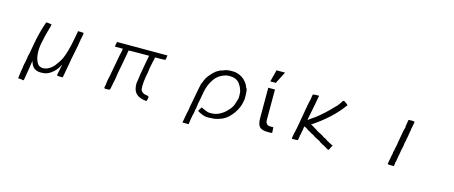

<svg xmlns="http://www.w3.org/2000/svg" viewBox="-51 -1485 5624 2377"><g transform="rotate(15 2761.5 -297.0)"><path d="M433.6 -589.8Q429.7 -585.9 429.7 -578.1Q429.7 -570.3 427.7 -564.5Q425.8 -558.6 425.8 -554.7Q418 -527.3 408.2 -494.1Q398.4 -460.9 390.6 -425.8Q382.8 -390.6 377 -363.3Q371.1 -335.9 367.2 -320.3V-312.5V-308.6L363.3 -296.9V-285.2Q359.4 -265.6 359.4 -226.6Q359.4 -207 361.3 -187.5Q363.3 -168 367.2 -148.4Q375 -117.2 386.7 -93.8Q398.4 -70.3 410.2 -58.6Q437.5 -39.1 468.8 -39.1Q492.2 -39.1 523.4 -50.8Q570.3 -70.3 609.4 -117.2Q648.4 -168 675.8 -218.8Q718.8 -312.5 750 -480.5L753.9 -500V-503.9V-507.8Q757.8 -511.7 757.8 -515.6V-523.4V-527.3Q757.8 -531.2 759.8 -531.2Q761.7 -531.2 761.7 -535.2V-539.1V-550.8L765.6 -558.6V-566.4Q769.5 -578.1 769.5 -589.8V-593.8H804.7Q843.8 -593.8 843.8 -585.9Q843.8 -574.2 832 -515.6L828.1 -503.9V-492.2L824.2 -472.7V-468.8Q820.3 -460.9 820.3 -449.2V-445.3L804.7 -363.3L789.1 -285.2Q785.2 -273.4 781.2 -248Q777.3 -222.7 769.5 -179.7L746.1 -50.8V-46.9Q742.2 -31.2 740.2 -23.4Q738.3 -15.6 738.3 -7.8L734.4 7.8H695.3Q660.2 7.8 660.2 0Q660.2 -3.9 668 -43V-46.9Q668 -50.8 669.9 -50.8Q671.9 -50.8 671.9 -54.7V-62.5L675.8 -78.1L683.6 -125Q683.6 -128.9 687.5 -132.8V-140.6Q683.6 -136.7 683.6 -134.8Q683.6 -132.8 679.7 -128.9L675.8 -125L671.9 -113.3Q640.6 -58.6 585.9 -19.5Q535.2 19.5 472.7 19.5Q359.4 27.3 328.1 -70.3Q324.2 -74.2 322.3 -85.9Q320.3 -97.7 320.3 -93.8Q316.4 -66.4 312.5 -41Q308.6 -15.6 304.7 11.7L281.2 152.3V156.2Q277.3 160.2 277.3 164.1Q277.3 168 273.4 168H265.6Q253.9 168 253.9 164.1H242.2L203.1 160.2L207 148.4Q210.9 128.9 212.9 99.6Q214.8 70.3 222.7 35.2L230.5 -19.5L242.2 -70.3Q242.2 -89.8 246.1 -93.8L250 -117.2V-125V-132.8L253.9 -144.5L261.7 -175.8Q273.4 -242.2 285.2 -306.6Q296.9 -371.1 312.5 -433.6Q320.3 -460.9 326.2 -486.3Q332 -511.7 339.8 -531.2L347.7 -554.7L359.4 -589.8Q359.4 -597.7 375 -597.7Z M1918 -589.8 1914.1 -570.3V-554.7L1910.2 -550.8V-543V-539.1V-535.2Q1910.2 -527.3 1839.8 -527.3H1777.3V-531.2L1773.4 -515.6V-511.7V-507.8L1769.5 -492.2L1761.7 -464.8V-460.9L1746.1 -386.7L1742.2 -355.5L1738.3 -324.2L1726.6 -265.6Q1714.8 -195.3 1714.8 -140.6Q1714.8 -125 1716.8 -113.3Q1718.8 -101.6 1718.8 -93.8Q1742.2 -50.8 1796.9 -46.9Q1824.2 -43 1824.2 -31.2Q1824.2 -15.6 1820.3 -3.9V3.9Q1816.4 3.9 1816.4 11.7Q1816.4 15.6 1812.5 19.5Q1812.5 27.3 1793 19.5H1781.2Q1668 0 1644.5 -85.9Q1636.7 -117.2 1636.7 -140.6Q1636.7 -148.4 1636.7 -162.1Q1636.7 -175.8 1640.6 -183.6Q1644.5 -222.7 1654.3 -283.2Q1664.1 -343.8 1679.7 -425.8L1699.2 -527.3H1703.1H1570.3Q1437.5 -527.3 1437.5 -523.4Q1433.6 -519.5 1433.6 -511.7Q1433.6 -503.9 1431.6 -496.1Q1429.7 -488.3 1429.7 -480.5L1418 -418L1406.2 -351.6L1382.8 -230.5L1367.2 -128.9L1355.5 -78.1Q1355.5 -66.4 1347.7 -35.2Q1343.8 -3.9 1335.9 3.9Q1332 3.9 1324.2 5.9Q1316.4 7.8 1300.8 7.8H1277.3Q1273.4 7.8 1269.5 3.9Q1261.7 -3.9 1273.4 -39.1Q1273.4 -58.6 1277.3 -66.4V-70.3V-74.2V-78.1L1281.2 -101.6L1289.1 -140.6V-136.7L1293 -156.2L1343.8 -429.7L1359.4 -500V-515.6L1363.3 -519.5V-527.3H1261.7V-539.1Q1261.7 -546.9 1263.7 -550.8Q1265.6 -554.7 1265.6 -562.5V-566.4Q1269.5 -570.3 1269.5 -570.3V-578.1V-582Q1269.5 -589.8 1273.4 -589.8H1593.8Z M2793 -605.5Q2878.9 -585.9 2925.8 -523.4Q2933.6 -515.6 2937.5 -507.8Q2941.4 -500 2949.2 -488.3Q2960.9 -464.8 2960.9 -460.9Q2960.9 -457 2968.8 -449.2Q2980.5 -425.8 2980.5 -367.2Q2980.5 -339.8 2980.5 -318.4Q2980.5 -296.9 2972.7 -277.3V-265.6Q2968.8 -261.7 2968.8 -257.8V-250Q2941.4 -160.2 2882.8 -93.8Q2824.2 -23.4 2746.1 0Q2695.3 19.5 2636.7 19.5Q2574.2 27.3 2527.3 7.8L2492.2 -7.8Q2468.8 -19.5 2464.8 -23.4Q2457 -23.4 2476.6 -50.8Q2484.4 -66.4 2488.3 -70.3Q2492.2 -74.2 2492.2 -78.1H2496.1L2500 -74.2H2503.9L2527.3 -62.5Q2543 -54.7 2566.4 -46.9Q2585.9 -39.1 2599.6 -39.1Q2613.3 -39.1 2628.9 -39.1Q2679.7 -39.1 2726.6 -62.5Q2781.2 -89.8 2816.4 -128.9Q2863.3 -175.8 2878.9 -218.8Q2886.7 -238.3 2890.6 -253.9Q2894.5 -269.5 2898.4 -281.2Q2906.2 -296.9 2906.2 -314.5Q2906.2 -332 2906.2 -347.7Q2906.2 -386.7 2898.4 -406.2Q2890.6 -433.6 2875 -460.9Q2859.4 -488.3 2839.8 -507.8Q2796.9 -543 2734.4 -543Q2703.1 -543 2683.6 -539.1Q2582 -511.7 2531.2 -429.7Q2488.3 -367.2 2468.8 -277.3L2445.3 -148.4Q2437.5 -117.2 2435.5 -91.8Q2433.6 -66.4 2429.7 -50.8V-46.9Q2425.8 -39.1 2425.8 -39.1L2418 15.6L2410.2 43L2406.2 66.4L2402.3 85.9L2390.6 164.1H2312.5V160.2L2332 50.8Q2339.8 23.4 2343.8 -2Q2347.7 -27.3 2351.6 -54.7L2394.5 -281.2L2402.3 -320.3Q2406.2 -328.1 2406.2 -335.9Q2406.2 -347.7 2414.1 -363.3Q2414.1 -367.2 2416 -371.1Q2418 -375 2418 -378.9H2421.9L2425.8 -386.7V-394.5Q2433.6 -414.1 2445.3 -435.5Q2457 -457 2476.6 -480.5Q2496.1 -503.9 2513.7 -521.5Q2531.2 -539.1 2546.9 -550.8Q2593.8 -582 2621.1 -585.9L2632.8 -589.8L2640.6 -593.8Q2675.8 -609.4 2730.5 -609.4Q2746.1 -609.4 2759.8 -609.4Q2773.4 -609.4 2793 -605.5Z M3312.5 -527.3V-140.6Q3312.5 -70.3 3375 -70.3H3414.1L3418 0Q3410.2 3.9 3392.6 3.9Q3375 3.9 3359.4 3.9Q3285.2 3.9 3255.9 -27.3Q3226.6 -58.6 3226.6 -136.7V-527.3ZM3269.5 -761.7H3378.9L3300.8 -609.4H3230.5Z M4199.2 -597.7 4210.9 -589.8 4214.8 -585.9Q4214.8 -585.9 4222.7 -578.1L4230.5 -574.2V-570.3L4222.7 -562.5Q4093.8 -382.8 3859.4 -226.6L3855.5 -222.7Q3859.4 -222.7 3863.3 -218.8V-222.7L3941.4 -175.8Q3949.2 -168 3964.8 -160.2L3988.3 -148.4L4019.5 -132.8L4023.4 -128.9L4031.2 -125L4046.9 -113.3L4074.2 -101.6Q4082 -93.8 4085.9 -93.8Q4093.8 -89.8 4105.5 -78.1V-82L4117.2 -74.2L4136.7 -62.5Q4140.6 -62.5 4140.6 -60.5Q4140.6 -58.6 4144.5 -58.6L4160.2 -50.8L4168 -46.9Q4171.9 -46.9 4173.8 -44.9Q4175.8 -43 4179.7 -43V-39.1Q4179.7 -35.2 4168 -19.5Q4168 -15.6 4164.1 -9.8Q4160.2 -3.9 4160.2 -7.8V0Q4152.3 15.6 4148.4 19.5L4144.5 23.4H4136.7Q4136.7 19.5 4132.8 19.5Q4128.9 19.5 4128.9 15.6H4121.1L4117.2 11.7L4113.3 7.8L4109.4 3.9Q4105.5 3.9 4103.5 2Q4101.6 0 4097.7 0L4074.2 -15.6L4054.7 -23.4L4027.3 -39.1L4007.8 -54.7L3992.2 -62.5Q3957 -78.1 3910.2 -109.4Q3902.3 -113.3 3892.6 -117.2Q3882.8 -121.1 3875 -128.9L3843.8 -144.5Q3835.9 -152.3 3830.1 -154.3Q3824.2 -156.2 3816.4 -164.1L3785.2 -179.7H3781.2V-171.9V-175.8V-171.9L3777.3 -160.2V-152.3L3773.4 -125Q3769.5 -117.2 3767.6 -99.6Q3765.6 -82 3757.8 -54.7V-46.9Q3753.9 -27.3 3752 -11.7Q3750 3.9 3750 0Q3746.1 7.8 3710.9 7.8H3671.9V3.9V-7.8Q3675.8 -23.4 3677.7 -43Q3679.7 -62.5 3687.5 -85.9L3703.1 -160.2Q3710.9 -214.8 3718.8 -252Q3726.6 -289.1 3730.5 -316.4L3742.2 -386.7L3757.8 -468.8L3773.4 -539.1V-550.8Q3777.3 -570.3 3779.3 -578.1Q3781.2 -585.9 3781.2 -589.8H3789.1H3793H3796.9Q3804.7 -593.8 3820.3 -593.8H3859.4V-589.8Q3851.6 -546.9 3839.8 -480.5Q3828.1 -414.1 3808.6 -324.2L3804.7 -300.8Q3800.8 -289.1 3800.8 -281.2V-273.4V-269.5L3796.9 -265.6L3804.7 -269.5Q3816.4 -281.2 3828.1 -289.1L3851.6 -304.7L3890.6 -332Q3937.5 -367.2 3988.3 -414.1Q4039.1 -460.9 4093.8 -519.5Q4101.6 -523.4 4128.9 -558.6L4136.7 -570.3L4160.2 -605.5Q4168 -613.3 4175.8 -613.3Z M5046.9 -593.8Q5085.9 -593.8 5085.9 -582Q5082 -566.4 5078.1 -541Q5074.2 -515.6 5066.4 -484.4V-468.8Q5066.4 -464.8 5064.5 -462.9Q5062.5 -460.9 5062.5 -457L5058.6 -429.7L5050.8 -382.8Q5043 -351.6 5043 -339.8L5035.2 -304.7L5031.2 -289.1V-281.2V-273.4V-269.5L5023.4 -238.3V-230.5L5019.5 -222.7L5015.6 -199.2L5011.7 -175.8L5007.8 -152.3Q5000 -121.1 4998 -99.6Q4996.1 -78.1 4992.2 -66.4L4988.3 -46.9V-43L4984.4 -39.1V-27.3L4980.5 3.9V7.8H4941.4Q4898.4 7.8 4898.4 0Q4898.4 -7.8 4918 -105.5L4925.8 -140.6V-156.2L4929.7 -171.9Q4929.7 -175.8 4933.6 -179.7V-183.6Q4933.6 -191.4 4935.5 -195.3Q4937.5 -199.2 4937.5 -203.1V-210.9Q4945.3 -234.4 4951.2 -277.3Q4957 -320.3 4968.8 -378.9L4972.7 -398.4Q4976.6 -418 4978.5 -431.6Q4980.5 -445.3 4984.4 -460.9Q4992.2 -480.5 4994.1 -496.1Q4996.1 -511.7 4992.2 -507.8V-511.7L4996.1 -527.3L5000 -550.8Q5003.9 -566.4 5003.9 -574.2Q5003.9 -582 5007.8 -589.8Q5007.8 -593.8 5046.9 -593.8Z"/></g></svg>

Font: 和音 by 宁静之雨，公众号njzyshare
Style: Regular
Weight: 400
Designer: Steve Matteson
Foundry: Ascender Corporation
Version: Version 6.00;June 8, 2018;FontCreator 11.0.0.2388 32-bit